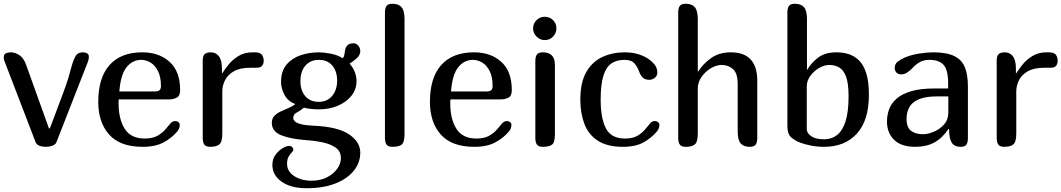

<svg xmlns="http://www.w3.org/2000/svg" viewBox="-30 -780 5639 1020"><path d="M410 -502Q423 -502 432.5 -497Q442 -492 442 -479Q442 -463 437 -452L270 -25Q265 -12 248.5 -6Q232 0 212 0Q194 0 179 -6Q164 -12 159 -25L-5 -452Q-8 -459 -9 -465Q-10 -471 -10 -475Q-10 -492 2 -497Q14 -502 27 -502Q50 -502 73 -487Q96 -472 109 -435L230 -98H235L303 -279Q323 -332 333.5 -367.5Q344 -403 354 -440Q361 -464 372 -483Q383 -502 410 -502Z M877 -126Q887 -137 902 -137Q910 -137 917.5 -131.5Q925 -126 925 -116Q925 -98 912 -82Q884 -48 840 -24Q796 0 728 0Q608 0 550 -65Q492 -130 492 -239Q492 -367 552 -434.5Q612 -502 726 -502Q815 -502 871 -451.5Q927 -401 927 -301Q927 -270 908.5 -261Q890 -252 870 -252H601Q600 -246 600 -240.5Q600 -235 600 -230Q600 -148 632.5 -96Q665 -44 739 -44Q780 -44 806 -58.5Q832 -73 848.5 -92.5Q865 -112 877 -126ZM720 -462Q674 -462 642.5 -423Q611 -384 604 -294H791Q808 -294 816.5 -300Q825 -306 825 -323Q825 -371 809.5 -402Q794 -433 770 -447.5Q746 -462 720 -462Z M1371 -459Q1371 -441 1362.5 -430.5Q1354 -420 1332 -420H1299Q1245 -420 1212.5 -401.5Q1180 -383 1165.5 -354Q1151 -325 1151 -295V-71Q1151 -26 1135.5 -13Q1120 0 1087 0Q1063 0 1055 -12.5Q1047 -25 1047 -47V-459Q1047 -483 1057.5 -492.5Q1068 -502 1090 -502Q1117 -502 1133 -481Q1149 -460 1149 -416V-391H1151Q1163 -410 1183.5 -436Q1204 -462 1236 -482Q1268 -502 1312 -502H1324Q1350 -502 1360 -490.5Q1370 -479 1371 -459Z M1625 180Q1672 180 1707 162Q1742 144 1761.5 116.5Q1781 89 1781 60Q1781 24 1753.5 4.5Q1726 -15 1682.5 -24Q1639 -33 1591 -36Q1512 -42 1463 -62Q1414 -82 1414 -128Q1414 -149 1426.5 -163Q1439 -177 1458.5 -186.5Q1478 -196 1499 -204.5Q1520 -213 1537 -225V-228Q1497 -244 1480 -278.5Q1463 -313 1463 -344Q1463 -402 1492 -436.5Q1521 -471 1567 -486.5Q1613 -502 1664 -502Q1689 -502 1726.5 -495Q1764 -488 1789 -471Q1797 -475 1799 -487.5Q1801 -500 1803.5 -514.5Q1806 -529 1816 -539.5Q1826 -550 1849 -550Q1863 -550 1873.5 -537.5Q1884 -525 1884 -508Q1884 -488 1865.5 -471Q1847 -454 1827 -442Q1843 -425 1853.5 -400.5Q1864 -376 1864 -350Q1864 -304 1836 -270Q1808 -236 1763 -217.5Q1718 -199 1665 -199Q1648 -199 1625 -201Q1602 -203 1585 -208Q1560 -189 1544 -180.5Q1528 -172 1528 -152Q1528 -144 1536 -135.5Q1544 -127 1568 -120.5Q1592 -114 1639 -112Q1767 -106 1825.5 -65.5Q1884 -25 1884 31Q1884 84 1849.5 127Q1815 170 1751 195Q1687 220 1598 220Q1515 220 1466 185Q1417 150 1417 97Q1417 64 1434 41.5Q1451 19 1472 7Q1493 -5 1505 -5Q1516 -5 1522 1Q1528 7 1528 15Q1528 22 1519.5 30.5Q1511 39 1503 52.5Q1495 66 1495 90Q1495 131 1533 155.5Q1571 180 1625 180ZM1761 -352Q1761 -400 1736 -431Q1711 -462 1664 -462Q1619 -462 1592.5 -431.5Q1566 -401 1566 -348Q1566 -300 1591.5 -269.5Q1617 -239 1664 -239Q1708 -239 1734.5 -270.5Q1761 -302 1761 -352Z M2119 -68Q2119 -23 2103.5 -11.5Q2088 0 2055 0Q2031 0 2023 -12.5Q2015 -25 2015 -47V-713Q2015 -736 2023 -748Q2031 -760 2055 -760Q2088 -760 2103.5 -741.5Q2119 -723 2119 -678Z M2639 -126Q2649 -137 2664 -137Q2672 -137 2679.5 -131.5Q2687 -126 2687 -116Q2687 -98 2674 -82Q2646 -48 2602 -24Q2558 0 2490 0Q2370 0 2312 -65Q2254 -130 2254 -239Q2254 -367 2314 -434.5Q2374 -502 2488 -502Q2577 -502 2633 -451.5Q2689 -401 2689 -301Q2689 -270 2670.5 -261Q2652 -252 2632 -252H2363Q2362 -246 2362 -240.5Q2362 -235 2362 -230Q2362 -148 2394.5 -96Q2427 -44 2501 -44Q2542 -44 2568 -58.5Q2594 -73 2610.5 -92.5Q2627 -112 2639 -126ZM2482 -462Q2436 -462 2404.5 -423Q2373 -384 2366 -294H2553Q2570 -294 2578.5 -300Q2587 -306 2587 -323Q2587 -371 2571.5 -402Q2556 -433 2532 -447.5Q2508 -462 2482 -462Z M2918 -68Q2918 -23 2902.5 -11.5Q2887 0 2854 0Q2830 0 2822 -12.5Q2814 -25 2814 -47V-455Q2814 -478 2822 -490Q2830 -502 2854 -502Q2918 -502 2918 -435ZM2802 -629Q2802 -655 2820.5 -673Q2839 -691 2864 -691Q2890 -691 2908 -673Q2926 -655 2926 -629Q2926 -604 2908 -585.5Q2890 -567 2864 -567Q2839 -567 2820.5 -585.5Q2802 -604 2802 -629Z M3425 -126Q3435 -137 3450 -137Q3458 -137 3465.5 -131.5Q3473 -126 3473 -116Q3473 -98 3460 -82Q3432 -48 3389.5 -24Q3347 0 3279 0Q3196 0 3146 -32.5Q3096 -65 3074.5 -122Q3053 -179 3053 -250Q3053 -343 3085 -398Q3117 -453 3170.5 -477.5Q3224 -502 3290 -502Q3356 -502 3407 -472Q3428 -459 3445 -440Q3462 -421 3462 -395Q3462 -376 3448 -366Q3434 -356 3420 -356Q3397 -356 3385 -367.5Q3373 -379 3366 -398Q3358 -422 3341.5 -442Q3325 -462 3288 -462Q3246 -462 3218 -443Q3190 -424 3175.5 -377.5Q3161 -331 3161 -250Q3161 -152 3189 -98Q3217 -44 3290 -44Q3331 -44 3356 -58.5Q3381 -73 3397 -92.5Q3413 -112 3425 -126Z M3677 -400H3679Q3704 -440 3747 -471Q3790 -502 3852 -502Q3993 -502 3993 -351V-47Q3993 -25 3985 -12.5Q3977 0 3953 0Q3920 0 3904.5 -18.5Q3889 -37 3889 -82V-332Q3889 -391 3864 -413Q3839 -435 3804 -435Q3776 -435 3746.5 -417.5Q3717 -400 3697 -371.5Q3677 -343 3677 -310V-71Q3677 -26 3661.5 -13Q3646 0 3613 0Q3589 0 3581 -12.5Q3573 -25 3573 -47V-713Q3573 -736 3581 -748Q3589 -760 3613 -760Q3646 -760 3661.5 -741.5Q3677 -723 3677 -678Z M4257 -410H4259Q4279 -445 4315.5 -473.5Q4352 -502 4415 -502Q4448 -502 4478.5 -492.5Q4509 -483 4533.5 -459Q4558 -435 4572 -390.5Q4586 -346 4586 -276Q4586 -140 4522 -70Q4458 0 4348 0Q4312 0 4278.5 -6.5Q4245 -13 4219 -23Q4195 -32 4174 -49.5Q4153 -67 4153 -110V-713Q4153 -736 4161 -748Q4169 -760 4193 -760Q4226 -760 4241.5 -741.5Q4257 -723 4257 -678ZM4256 -93Q4256 -73 4279.5 -56.5Q4303 -40 4348 -40Q4387 -40 4416 -62Q4445 -84 4461.5 -134Q4478 -184 4478 -268Q4478 -339 4464 -374.5Q4450 -410 4427 -422.5Q4404 -435 4375 -435Q4350 -435 4322 -419Q4294 -403 4275 -377Q4256 -351 4256 -322Z M5009 -95Q4976 -46 4933.5 -23Q4891 0 4833 0Q4757 0 4719.5 -37.5Q4682 -75 4682 -135Q4682 -167 4693 -198.5Q4704 -230 4732 -255Q4760 -280 4809 -295Q4858 -310 4934 -310H5007V-338Q5007 -407 4983.5 -434.5Q4960 -462 4907 -462Q4876 -462 4854.5 -449Q4833 -436 4819 -420Q4804 -404 4789 -394.5Q4774 -385 4758 -385Q4740 -385 4731.5 -395.5Q4723 -406 4723 -419Q4723 -440 4739 -452.5Q4755 -465 4778 -475Q4812 -489 4853.5 -495.5Q4895 -502 4927 -502Q5001 -502 5041 -481.5Q5081 -461 5096.5 -421Q5112 -381 5112 -321V-47Q5112 -25 5104.5 -12.5Q5097 0 5073 0Q5040 0 5026 -22.5Q5012 -45 5012 -94ZM4950 -268Q4886 -268 4850 -252Q4814 -236 4800 -209Q4786 -182 4786 -149Q4786 -103 4810 -85Q4834 -67 4873 -67Q4898 -67 4929.5 -79.5Q4961 -92 4984.5 -118Q5008 -144 5008 -184V-268Z M5589 -459Q5589 -441 5580.5 -430.5Q5572 -420 5550 -420H5517Q5463 -420 5430.5 -401.5Q5398 -383 5383.5 -354Q5369 -325 5369 -295V-71Q5369 -26 5353.5 -13Q5338 0 5305 0Q5281 0 5273 -12.5Q5265 -25 5265 -47V-459Q5265 -483 5275.5 -492.5Q5286 -502 5308 -502Q5335 -502 5351 -481Q5367 -460 5367 -416V-391H5369Q5381 -410 5401.5 -436Q5422 -462 5454 -482Q5486 -502 5530 -502H5542Q5568 -502 5578 -490.5Q5588 -479 5589 -459Z"/></svg>

Font: Marmelad
Style: Regular
Weight: 400
Designer: Manvel Shmavonyan
Foundry: Cyreal
Version: Version 1.110; ttfautohint (v1.8.4.7-5d5b)